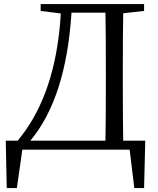

<svg xmlns="http://www.w3.org/2000/svg" viewBox="-20 -749 791 961"><path d="M131.8 -44.9H507.8Q509.8 -142.6 509.8 -344.7V-389.6Q509.8 -589.8 507.8 -685.5H337.9Q310.5 -257.8 131.8 -44.9ZM596.7 -44.9H707L701.2 192.4H652.3L628.9 0H91.8L64.5 192.4H13.7L8.8 -44.9H68.4Q242.2 -252 278.3 -605.5Q282.2 -643.6 284.2 -681.6L183.6 -694.3V-728.5H701.2V-694.3L596.7 -682.6Q594.7 -585.9 594.7 -389.6V-344.7Q594.7 -140.6 596.7 -44.9Z"/></svg>

Font: GenYoMin JP Regular
Style: Regular
Weight: 400
Version: Version 1.001;PS 1;hotconv 16.6.51;makeotf.lib2.5.65220 DEVE